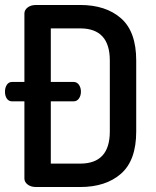

<svg xmlns="http://www.w3.org/2000/svg" viewBox="-24 -751 625 771"><path d="M121 -731H298Q401 -731 462 -677.5Q523 -624 523 -508V-223Q523 -107 462 -53.5Q401 0 298 0H121Q100 0 87 -10Q74 -20 74 -34V-344H25Q11 -344 3.5 -355Q-4 -366 -4 -383Q-4 -399 3.5 -410.5Q11 -422 25 -422H74V-697Q74 -711 87 -721Q100 -731 121 -731ZM298 -637H180V-422H271Q285 -422 293 -410.5Q301 -399 301 -383Q301 -367 293 -355.5Q285 -344 271 -344H180V-94H298Q417 -94 417 -223V-508Q417 -637 298 -637Z"/></svg>

Font: AkaAcidDosis
Style: SemiBold
Weight: 600
Designer: Edgar Tolentino, Pablo Impallari, Igino Marini, Cyberella
Foundry: Edgar Tolentino, Pablo Impallari, Igino Marini, Cyberella
Version: Version 1.007